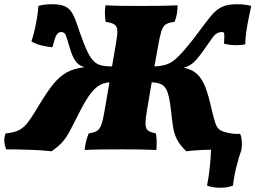

<svg xmlns="http://www.w3.org/2000/svg" viewBox="-54 -704 1204 905"><path d="M189 9Q153 5 111 3Q69 1 32 0.5Q-5 0 -25 0Q-32 -17 -33.5 -35Q-35 -53 -28 -75Q3 -78 23.5 -85.5Q44 -93 60 -108Q76 -123 93 -149Q110 -175 134 -215Q169 -273 198.5 -309Q228 -345 262 -363.5Q296 -382 344 -387Q316 -396 301.5 -416.5Q287 -437 274 -481Q263 -519 257 -536Q251 -553 234 -553Q220 -553 211.5 -537.5Q203 -522 193 -481Q163 -484 137 -491Q111 -498 94 -509Q102 -531 109 -561.5Q116 -592 121 -623Q126 -654 127 -676Q151 -684 192 -684Q232 -684 253.5 -673.5Q275 -663 287.5 -640.5Q300 -618 311 -584Q322 -550 340 -503Q360 -451 377.5 -427.5Q395 -404 417 -397.5Q439 -391 474 -391L493 -501Q500 -540 499 -560Q498 -580 485.5 -588.5Q473 -597 444 -601Q441 -618 440.5 -638.5Q440 -659 443 -679Q480 -677 521.5 -676.5Q563 -676 611 -676Q650 -676 694.5 -676.5Q739 -677 783 -679Q783 -660 780 -640.5Q777 -621 769 -601Q742 -598 728 -589.5Q714 -581 706.5 -556.5Q699 -532 690 -481L674 -391Q709 -392 734.5 -401.5Q760 -411 787 -438Q814 -465 855 -517Q891 -564 914.5 -596Q938 -628 957.5 -647Q977 -666 1001 -675Q1025 -684 1062 -684Q1086 -684 1103.5 -681.5Q1121 -679 1130 -676Q1125 -651 1118 -617.5Q1111 -584 1106.5 -551.5Q1102 -519 1102 -495Q1084 -491 1057.5 -491Q1031 -491 1002 -498Q1004 -537 1003 -545Q1002 -553 992 -553Q967 -553 949 -528.5Q931 -504 905 -466Q876 -425 856.5 -408Q837 -391 812 -385Q852 -377 876 -354Q900 -331 915 -290.5Q930 -250 943 -191Q954 -143 962.5 -119.5Q971 -96 990.5 -87Q1010 -78 1052 -73Q1053 -52 1046.5 -33.5Q1040 -15 1032 0Q1011 0 973.5 0.5Q936 1 896 3Q856 5 824 9Q796 -18 782 -43.5Q768 -69 762.5 -101.5Q757 -134 752 -183Q746 -237 737 -265.5Q728 -294 710 -304.5Q692 -315 661 -316L638 -180Q631 -138 632 -117Q633 -96 645 -88Q657 -80 681 -75Q684 -56 684.5 -37Q685 -18 683 3Q640 1 604.5 0.5Q569 0 520 0Q465 0 422.5 0.5Q380 1 345 3Q347 -19 351.5 -37Q356 -55 364 -75Q389 -79 402 -86.5Q415 -94 423 -114.5Q431 -135 438 -177L462 -316Q432 -314 409 -298.5Q386 -283 363 -249Q340 -215 311 -156Q290 -114 274.5 -85Q259 -56 240 -34.5Q221 -13 189 9ZM922 171Q930 130 935.5 77.5Q941 25 941 -33L996 -73H1078Q1091 -42 1084 2Q1071 39 1060 83Q1049 127 1044 171Q1018 181 983.5 181Q949 181 922 171Z"/></svg>

Font: Vollkorn Black
Style: Italic
Weight: 900
Italic angle: -11°
Designer: Friedrich Althausen
Foundry: Friedrich Althausen
Version: Version 5.000; ttfautohint (v1.8.3)